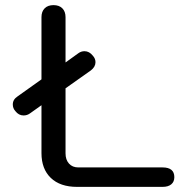

<svg xmlns="http://www.w3.org/2000/svg" viewBox="-20 -730 740 750"><path d="M661 -38Q661 -20 649 -10Q637 0 615 0H281Q215 0 178.5 -35Q142 -70 142 -132V-319L97 -287Q86 -279 72 -279Q53 -279 40 -296Q30 -307 30 -322Q30 -341 48 -353L142 -420V-663Q142 -685 154.5 -697.5Q167 -710 189 -710Q211 -710 223.5 -697.5Q236 -685 236 -663V-486L286 -522Q297 -530 310 -530Q329 -530 343 -512Q353 -501 353 -487Q353 -469 335 -455L236 -385V-131Q236 -106 249.5 -91Q263 -76 286 -76H615Q661 -76 661 -38Z"/></svg>

Font: Kodchasan Medium
Style: Regular
Weight: 500
Designer: Katatrad Aksorn Co.,Ltd.
Foundry: Cadson Demak Co.,Ltd.
Version: Version 1.000; ttfautohint (v1.6)